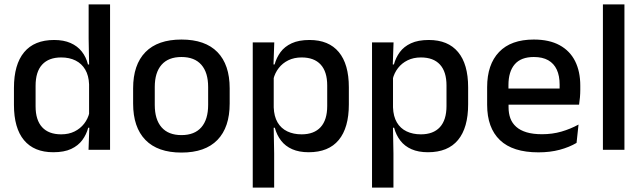

<svg xmlns="http://www.w3.org/2000/svg" viewBox="-20 -682 2926 874"><path d="M222.5 11Q135 11 89.2 -44Q43.5 -99 43.5 -204.5V-282Q43.5 -388.5 89.8 -444.2Q136 -500 226.5 -500Q270 -500 301.2 -486.2Q332.5 -472.5 352.2 -447.5Q372 -422.5 380.5 -388.5H413L385.5 -298Q384 -338 368 -365.2Q352 -392.5 324 -406.5Q296 -420.5 258.5 -420.5Q202 -420.5 172 -388Q142 -355.5 142 -291.5V-198Q142 -135.5 171.8 -103Q201.5 -70.5 258.5 -70.5Q293 -70.5 319.2 -83.5Q345.5 -96.5 363 -119Q380.5 -141.5 387 -169.5L410 -100.5H381.5Q373.5 -70 354.8 -44.5Q336 -19 304 -4Q272 11 222.5 11ZM383 0 387 -114.5 385.5 -145.5V-348.5L386 -367.5L383.5 -506V-662H481V0Z M806 12.5Q698 12.5 642 -45Q586 -102.5 586 -210.5V-280Q586 -387.5 642 -444.8Q698 -502 806 -502Q914 -502 969.8 -444.8Q1025.5 -387.5 1025.5 -280V-210.5Q1025.5 -102.5 969.8 -45Q914 12.5 806 12.5ZM806 -67Q865.5 -67 896.5 -102.5Q927.5 -138 927.5 -204.5V-286Q927.5 -352 896.5 -387.2Q865.5 -422.5 806 -422.5Q746.5 -422.5 715.5 -387.2Q684.5 -352 684.5 -286V-204.5Q684.5 -138 715.5 -102.5Q746.5 -67 806 -67Z M1385 11Q1341.5 11 1310.2 -2.8Q1279 -16.5 1259.5 -41.8Q1240 -67 1231 -100.5H1198.5L1226 -193Q1227.5 -152 1243.5 -124.8Q1259.5 -97.5 1287.8 -84Q1316 -70.5 1353 -70.5Q1409.5 -70.5 1439.5 -103.2Q1469.5 -136 1469.5 -199.5V-293Q1469.5 -355.5 1439.8 -388Q1410 -420.5 1353 -420.5Q1319 -420.5 1292.5 -407.5Q1266 -394.5 1248.8 -372.2Q1231.5 -350 1224.5 -321.5L1201.5 -388.5H1230Q1238.5 -419.5 1257 -444.8Q1275.5 -470 1307.8 -485Q1340 -500 1389 -500Q1476.5 -500 1522.2 -445Q1568 -390 1568 -284.5V-207Q1568 -100.5 1522 -44.8Q1476 11 1385 11ZM1130.5 172V-489H1228.5L1224.5 -374.5L1226 -345.5V-140.5L1225.5 -121.5L1228 17V172Z M1928 11Q1884.5 11 1853.2 -2.8Q1822 -16.5 1802.5 -41.8Q1783 -67 1774 -100.5H1741.5L1769 -193Q1770.5 -152 1786.5 -124.8Q1802.5 -97.5 1830.8 -84Q1859 -70.5 1896 -70.5Q1952.5 -70.5 1982.5 -103.2Q2012.5 -136 2012.5 -199.5V-293Q2012.5 -355.5 1982.8 -388Q1953 -420.5 1896 -420.5Q1862 -420.5 1835.5 -407.5Q1809 -394.5 1791.8 -372.2Q1774.5 -350 1767.5 -321.5L1744.5 -388.5H1773Q1781.5 -419.5 1800 -444.8Q1818.5 -470 1850.8 -485Q1883 -500 1932 -500Q2019.5 -500 2065.2 -445Q2111 -390 2111 -284.5V-207Q2111 -100.5 2065 -44.8Q2019 11 1928 11ZM1673.5 172V-489H1771.5L1767.5 -374.5L1769 -345.5V-140.5L1768.5 -121.5L1771 17V172Z M2431 11.5Q2314 11.5 2255.8 -44.2Q2197.5 -100 2197.5 -205V-285Q2197.5 -388.5 2251.8 -445.2Q2306 -502 2410 -502Q2480.5 -502 2527.5 -476.2Q2574.5 -450.5 2598 -403.5Q2621.5 -356.5 2621.5 -292V-273.5Q2621.5 -256.5 2620 -239Q2618.5 -221.5 2616 -205.5H2526Q2527 -231.5 2527.2 -254.5Q2527.5 -277.5 2527.5 -296.5Q2527.5 -337 2514.5 -365Q2501.5 -393 2475.5 -407.8Q2449.5 -422.5 2410 -422.5Q2351.5 -422.5 2323 -389.2Q2294.5 -356 2294.5 -294.5V-248.5L2295 -237V-193.5Q2295 -166 2303.2 -143.5Q2311.5 -121 2329.8 -104.8Q2348 -88.5 2377 -79.8Q2406 -71 2447.5 -71Q2494.5 -71 2535.8 -83Q2577 -95 2613.5 -115L2604.5 -31.5Q2571.5 -12 2527.8 -0.2Q2484 11.5 2431 11.5ZM2249.5 -205.5V-279H2596V-205.5Z M2724.5 0V-662H2822.5V0Z"/></svg>

Font: Anek Telugu Medium Medium
Style: Regular
Weight: 500
Version: Version 1.003